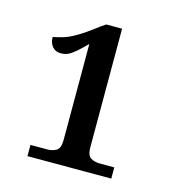

<svg xmlns="http://www.w3.org/2000/svg" viewBox="-74 -884 516 562"><g transform="rotate(15 184.0 -603.0)"><path d="M58 -387V-421H109Q125 -421 136.5 -428Q148 -435 148 -460V-751Q131 -734 119 -723.5Q107 -713 97 -708Q87 -703 73 -703Q58 -703 48.5 -714Q39 -725 39 -743Q54 -746 69.5 -750.5Q85 -755 107.5 -768Q130 -781 165 -808L181 -819H229V-460Q229 -435 240.5 -428Q252 -421 268 -421H312V-387Z"/></g></svg>

Font: Noto Serif SemiCondensed
Style: Regular
Weight: 400
Width: 4
Designer: Monotype Design Team
Foundry: Monotype Imaging Inc.
Version: Version 2.013